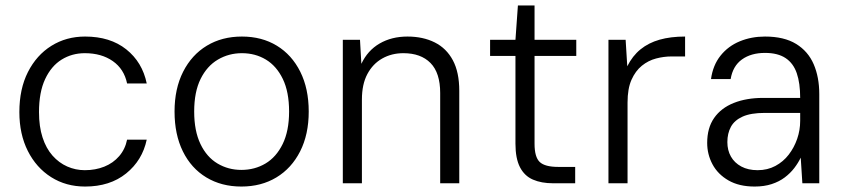

<svg xmlns="http://www.w3.org/2000/svg" viewBox="-20 -672 3095 704"><path d="M292 12Q222 12 167.5 -22.5Q113 -57 82 -118.5Q51 -180 51 -261Q51 -346 82.5 -408Q114 -470 168.5 -504Q223 -538 292 -538Q384 -538 443 -491Q502 -444 518 -366H446Q435 -419 393.5 -448Q352 -477 291 -477Q244 -477 206 -453.5Q168 -430 145.5 -382Q123 -334 123 -261Q123 -208 136 -168Q149 -128 172.5 -101.5Q196 -75 226.5 -61.5Q257 -48 291 -48Q330 -48 362.5 -61Q395 -74 417 -99.5Q439 -125 446 -160H518Q502 -84 442.5 -36Q383 12 292 12Z M865 12Q792 12 736.5 -21.5Q681 -55 650.5 -117Q620 -179 620 -263Q620 -347 651.5 -409Q683 -471 738.5 -504.5Q794 -538 867 -538Q940 -538 995 -504.5Q1050 -471 1081 -409Q1112 -347 1112 -263Q1112 -179 1080.5 -117Q1049 -55 993.5 -21.5Q938 12 865 12ZM865 -49Q914 -49 953.5 -72.5Q993 -96 1016.5 -144Q1040 -192 1040 -263Q1040 -335 1017 -382.5Q994 -430 955 -453.5Q916 -477 867 -477Q819 -477 779 -453.5Q739 -430 715.5 -382.5Q692 -335 692 -263Q692 -192 715 -144Q738 -96 777.5 -72.5Q817 -49 865 -49Z M1237 0V-526H1300L1305 -438Q1328 -487 1372 -512.5Q1416 -538 1474 -538Q1531 -538 1574 -516.5Q1617 -495 1640.5 -451Q1664 -407 1664 -339V0H1594V-331Q1594 -405 1558.5 -441Q1523 -477 1459 -477Q1416 -477 1381.5 -457.5Q1347 -438 1327 -400.5Q1307 -363 1307 -307V0Z M2008 0Q1965 0 1934 -13.5Q1903 -27 1886.5 -59Q1870 -91 1870 -145V-467H1777V-526H1870L1879 -652H1940V-526H2093V-467H1940V-145Q1940 -96 1959 -78Q1978 -60 2027 -60H2089V0Z M2211 0V-526H2274L2280 -429Q2299 -467 2328.5 -491Q2358 -515 2398.5 -526.5Q2439 -538 2492 -538V-465H2442Q2414 -465 2385.5 -457.5Q2357 -450 2333.5 -431Q2310 -412 2295.5 -379.5Q2281 -347 2281 -296V0Z M2747 12Q2690 12 2651 -10.5Q2612 -33 2592.5 -69.5Q2573 -106 2573 -148Q2573 -203 2598.5 -239.5Q2624 -276 2670.5 -294.5Q2717 -313 2778 -313H2914Q2914 -367 2901.5 -403.5Q2889 -440 2860.5 -459Q2832 -478 2785 -478Q2734 -478 2700.5 -454Q2667 -430 2659 -382H2587Q2594 -433 2622 -468Q2650 -503 2692.5 -520.5Q2735 -538 2785 -538Q2855 -538 2899 -511Q2943 -484 2963.5 -436.5Q2984 -389 2984 -327V0H2922L2916 -94Q2907 -75 2892.5 -56Q2878 -37 2857.5 -21.5Q2837 -6 2809.5 3Q2782 12 2747 12ZM2758 -48Q2794 -48 2823 -63.5Q2852 -79 2872 -105Q2892 -131 2903 -163Q2914 -195 2914 -229V-258H2784Q2733 -258 2703 -244.5Q2673 -231 2660 -207Q2647 -183 2647 -151Q2647 -121 2660 -98Q2673 -75 2698 -61.5Q2723 -48 2758 -48Z"/></svg>

Font: DM Sans 9pt Light
Style: Regular
Weight: 300
Version: Version 4.004;gftools[0.9.30]